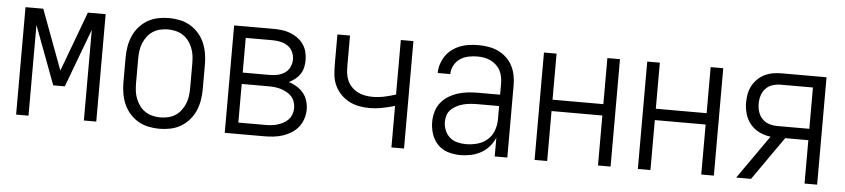

<svg xmlns="http://www.w3.org/2000/svg" viewBox="-37 -723 4075 926"><g transform="rotate(5 2000.0 -260.0)"><path d="M56 0V-520H142L250 -230L358 -520H444V0H384V-439L278 -156H222L116 -439V0Z M750 8Q723 8 696.5 2.5Q670 -3 647 -16.5Q624 -30 606 -50.5Q588 -71 577.5 -95.5Q567 -120 562.5 -146.5Q558 -173 558 -200V-320Q558 -347 562.5 -373.5Q567 -400 577.5 -424.5Q588 -449 606 -469.5Q624 -490 647 -503.5Q670 -517 696.5 -522.5Q723 -528 750 -528Q777 -528 803.5 -522.5Q830 -517 853 -503.5Q876 -490 894 -469.5Q912 -449 922.5 -424.5Q933 -400 937.5 -373.5Q942 -347 942 -320V-200Q942 -173 937.5 -146.5Q933 -120 922.5 -95.5Q912 -71 894 -50.5Q876 -30 853 -16.5Q830 -3 803.5 2.5Q777 8 750 8ZM750 -47Q769 -47 788 -51.5Q807 -56 823 -66.5Q839 -77 850.5 -92.5Q862 -108 869 -125.5Q876 -143 878.5 -162Q881 -181 881 -200V-320Q881 -339 878.5 -358Q876 -377 869 -394.5Q862 -412 850.5 -427.5Q839 -443 823 -453.5Q807 -464 788 -468.5Q769 -473 750 -473Q731 -473 712 -468.5Q693 -464 677 -453.5Q661 -443 649.5 -427.5Q638 -412 631 -394.5Q624 -377 621.5 -358Q619 -339 619 -320V-200Q619 -181 621.5 -162Q624 -143 631 -125.5Q638 -108 649.5 -92.5Q661 -77 677 -66.5Q693 -56 712 -51.5Q731 -47 750 -47Z M1066 0V-520H1257Q1277 -520 1297.5 -517.5Q1318 -515 1337 -508Q1356 -501 1373 -489Q1390 -477 1402 -460Q1414 -443 1419 -423Q1424 -403 1424 -382Q1424 -365 1420 -347.5Q1416 -330 1406.5 -315.5Q1397 -301 1383 -290Q1369 -279 1353 -271Q1373 -265 1391.5 -253.5Q1410 -242 1423.5 -226Q1437 -210 1443.5 -189Q1450 -168 1450 -147Q1450 -124 1443 -102Q1436 -80 1422 -62Q1408 -44 1388 -31.5Q1368 -19 1346.5 -12Q1325 -5 1302 -2.5Q1279 0 1257 0ZM1257 -297Q1276 -297 1295 -301Q1314 -305 1330 -315.5Q1346 -326 1354.5 -344Q1363 -362 1363 -381Q1363 -400 1354.5 -418Q1346 -436 1330 -446.5Q1314 -457 1295 -461Q1276 -465 1257 -465H1127V-297ZM1127 -55H1257Q1272 -55 1287 -56.5Q1302 -58 1316.5 -62.5Q1331 -67 1344.5 -74Q1358 -81 1368.5 -92.5Q1379 -104 1384 -118.5Q1389 -133 1389 -148Q1389 -163 1384 -178Q1379 -193 1369 -204Q1359 -215 1345 -222.5Q1331 -230 1316.5 -234.5Q1302 -239 1287 -240.5Q1272 -242 1257 -242H1127Z M1873 0V-201Q1843 -192 1812 -186Q1781 -180 1749 -180Q1724 -180 1698.5 -185Q1673 -190 1650.5 -202Q1628 -214 1610 -233Q1592 -252 1581.5 -275.5Q1571 -299 1568.5 -324.5Q1566 -350 1566 -375V-520H1627V-375Q1627 -357 1629 -338.5Q1631 -320 1638.5 -303Q1646 -286 1659 -272.5Q1672 -259 1688.5 -250.5Q1705 -242 1723.5 -238.5Q1742 -235 1761 -235Q1789 -235 1817.5 -241Q1846 -247 1873 -256V-520H1934V0Z M2208 8Q2178 8 2148.5 -0.5Q2119 -9 2098 -30.5Q2077 -52 2067.5 -81Q2058 -110 2058 -140Q2058 -165 2065 -189.5Q2072 -214 2087.5 -233.5Q2103 -253 2124.5 -266Q2146 -279 2170 -286.5Q2194 -294 2218.5 -296.5Q2243 -299 2268 -299H2373V-352Q2373 -368 2370 -384.5Q2367 -401 2359.5 -415.5Q2352 -430 2339.5 -441.5Q2327 -453 2312.5 -460Q2298 -467 2281.5 -470Q2265 -473 2248 -473Q2226 -473 2204.5 -468.5Q2183 -464 2164.5 -451.5Q2146 -439 2135.5 -419Q2125 -399 2125 -377H2064Q2064 -399 2071 -420.5Q2078 -442 2090.5 -460.5Q2103 -479 2121.5 -492.5Q2140 -506 2160.5 -514Q2181 -522 2203.5 -525Q2226 -528 2248 -528Q2273 -528 2297 -524Q2321 -520 2343 -510Q2365 -500 2383 -483.5Q2401 -467 2412.5 -445.5Q2424 -424 2429 -400Q2434 -376 2434 -352V0H2373V-91Q2363 -67 2346 -47.5Q2329 -28 2306.5 -15.5Q2284 -3 2258.5 2.5Q2233 8 2208 8ZM2230 -47Q2257 -47 2284.5 -54.5Q2312 -62 2333 -80.5Q2354 -99 2363.5 -125.5Q2373 -152 2373 -180V-244H2268Q2252 -244 2235 -242.5Q2218 -241 2201.5 -237Q2185 -233 2170 -225.5Q2155 -218 2142.5 -206.5Q2130 -195 2124.5 -179Q2119 -163 2119 -146Q2119 -125 2127 -105Q2135 -85 2151 -71Q2167 -57 2188 -52Q2209 -47 2230 -47Z M2566 0V-520H2627V-297H2873V-520H2934V0H2873V-242H2627V0Z M3066 0V-520H3127V-297H3373V-520H3434V0H3373V-242H3127V0Z M3542 0 3690 -211Q3662 -214 3636 -226.5Q3610 -239 3592 -260.5Q3574 -282 3566 -309.5Q3558 -337 3558 -365Q3558 -386 3562 -407Q3566 -428 3576 -446.5Q3586 -465 3601.5 -480Q3617 -495 3636 -504Q3655 -513 3676 -516.5Q3697 -520 3718 -520H3934V0H3873V-210H3761L3614 0ZM3718 -265H3873V-465H3718Q3698 -465 3678.5 -459Q3659 -453 3645 -438.5Q3631 -424 3625 -404.5Q3619 -385 3619 -365Q3619 -345 3625 -325.5Q3631 -306 3645 -291.5Q3659 -277 3678.5 -271Q3698 -265 3718 -265Z"/></g></svg>

Font: Iosevka Curly Light
Style: Regular
Weight: 300
Monospace: yes
Designer: Belleve Invis
Foundry: Belleve Invis
Version: Version 22.1.2; ttfautohint (v1.8.4)